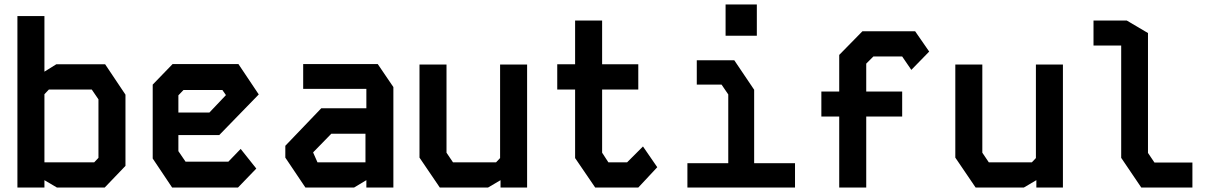

<svg xmlns="http://www.w3.org/2000/svg" viewBox="-20 -840 5440 860"><path d="M58 -768V0H179V-33L235 0H449L542 -97V-416L451 -552H232L179 -519V-768ZM179 -418 199 -439H391L421 -395V-133L402 -113H179Z M753 -553 664 -461V-130L751 0H1046L1128 -85L1058 -173L1003 -116H811L779 -163V-235H962L1139 -417L1048 -553ZM779 -413 802 -437H976L992 -414L918 -336H779Z M1338 -553V-442H1621V-355H1419L1258 -187V-134L1348 0H1566L1621 -33V0H1742V-450L1672 -553ZM1383 -156V-158L1464 -241H1617V-113H1402Z M2220 -551V-132L2202 -113H2009L1980 -156V-551H1859V-134L1950 0H2166L2222 -33V0H2341V-551Z M2556 -748H2677V-552H2839V-439H2677V-156L2705 -113H2789L2860 -184L2924 -91L2839 0H2646L2556 -132V-439H2476V-552H2556Z M3101 -570V-461H3212L3242 -417V-109H3059V0H3541V-109H3358V-438L3269 -570ZM3230 -680V-820H3370V-680Z M3843 -700 3739 -594V-430H3659V-318H3739V0H3860V-318H4021V-430H3860V-555L3892 -587H4021L4062 -527L4142 -609L4079 -700Z M4620 -551V-132L4602 -113H4409L4380 -156V-551H4259V-134L4350 0H4566L4622 -33V0H4741V-551Z M4878 -748V-636H5002V-133L5092 0H5321V-112H5151L5122 -155V-692L5027 -748Z"/></svg>

Font: Kode Mono
Style: Bold
Weight: 700
Monospace: yes
Designer: Isa Ozler
Foundry: Kadena LLC
Version: Version 1.206;gftools[0.9.28]